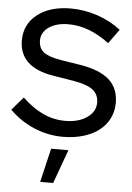

<svg xmlns="http://www.w3.org/2000/svg" viewBox="-63 -756 740 1074"><g transform="rotate(5 306.5 -218.5)"><path d="M8 0ZM8 -116 72 -190Q129 -135 188.5 -107.5Q248 -80 313 -80Q388 -80 435.5 -113Q483 -146 483 -197Q483 -243 450 -268.5Q417 -294 341 -307L224 -326Q128 -342 80.5 -387.5Q33 -433 33 -508Q33 -599 104 -654Q175 -709 291 -709Q366 -709 440 -684.5Q514 -660 573 -614L515 -534Q458 -577 401 -598.5Q344 -620 286 -620Q218 -620 176 -591Q134 -562 134 -516Q134 -473 163 -450.5Q192 -428 259 -417L372 -399Q482 -381 534.5 -333.5Q587 -286 587 -205Q587 -157 567 -117Q547 -77 510.5 -49Q474 -21 422 -5.5Q370 10 308 10Q224 10 146 -23Q68 -56 8 -116ZM249 82H346L277 272H204Z"/></g></svg>

Font: Red Hat Display Medium
Style: Regular
Weight: 500
Designer: Pentagram / MCKL
Foundry: Pentagram / MCKL
Version: Version 1.005; Red Hat Display Medium